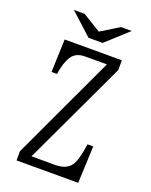

<svg xmlns="http://www.w3.org/2000/svg" viewBox="-161 -964 822 1048"><g transform="rotate(20 250.0 -439.5)"><path d="M209 -763.2 82 -878.9H144L250 -814L356 -878.9H418L291 -763.2ZM89.8 -710H421.9V-653.3L137.7 -48.8H274.9Q342.3 -48.8 368.7 -89.8Q389.6 -122.1 402.8 -214.8H436L426.8 0H68.8V-52.7L353 -661.1H226.1Q171.9 -661.1 147.9 -623Q125 -586.9 114.7 -519H83Z"/></g></svg>

Font: BIZ UDMincho
Style: Regular
Weight: 400
Monospace: yes
Designer: TypeBank Co., Ltd.
Foundry: Morisawa Inc.
Version: Version 1.06